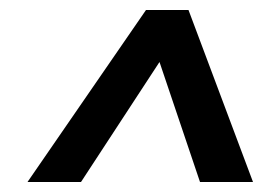

<svg xmlns="http://www.w3.org/2000/svg" viewBox="-20 -896 542 384"><path d="M357 -876 486 -532H380L299 -772L142 -532H35L272 -876Z"/></svg>

Font: Bitter Pro SemiBold
Style: Italic
Weight: 600
Italic angle: -9°
Designer: Sol Matas, and Bitter project Authors
Foundry: Sol Matas
Version: Version 1.010